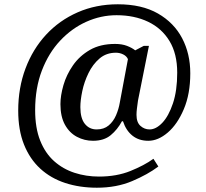

<svg xmlns="http://www.w3.org/2000/svg" viewBox="-20 -734 961 896"><path d="M432 142Q352 142 284.5 120Q217 98 168 53Q119 8 92 -59.5Q65 -127 65 -218Q65 -324 99 -414.5Q133 -505 195 -572Q257 -639 342.5 -676.5Q428 -714 530 -714Q642 -714 717 -671Q792 -628 830 -555.5Q868 -483 868 -392Q868 -296 838 -225Q808 -154 763 -115.5Q718 -77 672 -77Q628 -77 598 -101Q568 -125 554 -168H549Q528 -129 496.5 -103Q465 -77 414 -77Q374 -77 339 -95.5Q304 -114 283 -152Q262 -190 262 -248Q262 -288 276 -336.5Q290 -385 320.5 -429Q351 -473 399.5 -501Q448 -529 517 -529Q549 -529 572.5 -520Q596 -511 611 -499L651 -520H675L624 -265Q624 -265 622.5 -254Q621 -243 619 -227.5Q617 -212 617 -198Q617 -163 635.5 -146.5Q654 -130 678 -130Q708 -130 737.5 -161Q767 -192 787 -251.5Q807 -311 807 -395Q807 -483 771 -542.5Q735 -602 671 -632.5Q607 -663 524 -663Q451 -663 383 -632.5Q315 -602 261 -544.5Q207 -487 175.5 -405Q144 -323 144 -220Q144 -137 167.5 -78Q191 -19 232.5 18Q274 55 328 72.5Q382 90 442 90Q524 90 588.5 64Q653 38 696 7L719 43Q670 80 597 111Q524 142 432 142ZM431 -130Q465 -130 487 -148.5Q509 -167 521.5 -196Q534 -225 539 -255L577 -458Q571 -472 555 -480Q539 -488 521 -488Q476 -488 444.5 -461Q413 -434 393 -393Q373 -352 364 -309Q355 -266 355 -234Q355 -182 376 -156Q397 -130 431 -130Z"/></svg>

Font: Noto Serif Test
Style: Regular
Weight: 400
Version: Version 1.000